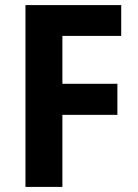

<svg xmlns="http://www.w3.org/2000/svg" viewBox="-20 -734 540 754"><path d="M225 0H80V-714H456V-593H225V-405H441V-283H225Z"/></svg>

Font: Noto Sans SemiCondensed
Style: Bold
Weight: 700
Width: 4
Designer: Monotype Design Team
Foundry: Monotype Imaging Inc.
Version: Version 2.013; ttfautohint (v1.8.4.7-5d5b)